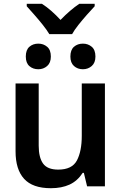

<svg xmlns="http://www.w3.org/2000/svg" viewBox="-20 -982 640 1012"><path d="M248 10Q152 10 107 -39.5Q62 -89 62 -184V-542H184V-214Q184 -152 207 -120Q230 -88 287 -88Q360 -88 385.5 -136.5Q411 -185 411 -266V-542H533V0H439L422 -71H416Q388 -28 346.5 -9Q305 10 248 10ZM417 -617Q389 -617 370 -634Q351 -651 351 -684Q351 -719 370 -735.5Q389 -752 417 -752Q444 -752 463.5 -735.5Q483 -719 483 -684Q483 -651 463.5 -634Q444 -617 417 -617ZM182 -617Q154 -617 135 -633.5Q116 -650 116 -684Q116 -719 135 -735.5Q154 -752 182 -752Q209 -752 228.5 -735.5Q248 -719 248 -684Q248 -651 228.5 -634Q209 -617 182 -617ZM240 -802Q227 -824 205.5 -851Q184 -878 161 -904Q138 -930 121 -949V-962H201Q226 -946 250.5 -924.5Q275 -903 299 -877Q324 -903 349 -924.5Q374 -946 398 -962H479V-949Q461 -930 438 -904Q415 -878 393.5 -851Q372 -824 360 -802Z"/></svg>

Font: Noto Sans Mono SemiBold
Style: Regular
Weight: 600
Designer: Monotype Design Team
Foundry: Monotype Imaging Inc.
Version: Version 2.014; ttfautohint (v1.8.4.7-5d5b)